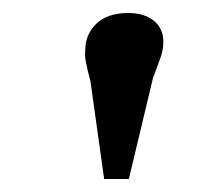

<svg xmlns="http://www.w3.org/2000/svg" viewBox="-20 -800 325 295"><path d="M178 -525H140L119 -675Q114 -694 112 -704.5Q110 -715 111 -723Q111 -747 128 -763.5Q145 -780 177 -780Q202 -780 216.5 -768Q231 -756 231 -736Q231 -724 227 -712.5Q223 -701 215 -680Z"/></svg>

Font: Literata 36pt
Style: Bold Italic
Weight: 700
Italic angle: -2°
Designer: Latin by Veronika Burian and Jose Scaglione. Greek by Irene Vlachou. Cyrillic by Vera Evstafieva
Foundry: TypeTogether
Version: Version 3.002